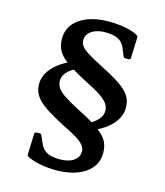

<svg xmlns="http://www.w3.org/2000/svg" viewBox="-123 -835 892 1036"><g transform="rotate(15 322.5 -317.5)"><path d="M248 -609Q248 -591 260 -575.5Q272 -560 301.5 -542Q331 -524 383 -497Q437 -470 472 -448Q507 -426 527.5 -405.5Q548 -385 556.5 -363.5Q565 -342 565 -315Q565 -264 524 -220Q483 -176 408 -147L344 -169Q399 -183 430.5 -210.5Q462 -238 462 -270Q462 -292 450 -310Q438 -328 407 -349Q376 -370 317 -399Q246 -436 206 -464.5Q166 -493 150.5 -521.5Q135 -550 135 -588Q135 -658 195.5 -700Q256 -742 359 -742Q406 -742 448.5 -734Q491 -726 518 -711Q526 -706 526 -696L522 -583Q521 -574 512 -573H495Q485 -572 481 -581L463 -625Q451 -654 425 -667.5Q399 -681 354 -681Q306 -681 277 -661Q248 -641 248 -609ZM397 -27Q397 -44 385 -60Q373 -76 343.5 -94.5Q314 -113 262 -138Q208 -166 173 -188Q138 -210 117.5 -230.5Q97 -251 88 -272.5Q79 -294 79 -320Q79 -371 120.5 -415Q162 -459 237 -488L301 -467Q246 -452 214.5 -425Q183 -398 183 -366Q183 -344 195 -325.5Q207 -307 238.5 -286.5Q270 -266 328 -236Q399 -200 439 -171.5Q479 -143 494.5 -114.5Q510 -86 510 -48Q510 23 449 65Q388 107 286 107Q239 107 196.5 98.5Q154 90 127 76Q118 71 119 61L123 -52Q123 -61 133 -62L150 -63Q160 -63 163 -54L182 -11Q194 18 220.5 31.5Q247 45 291 45Q340 45 368.5 25.5Q397 6 397 -27Z"/></g></svg>

Font: Hahmlet SemiBold
Style: Regular
Weight: 600
Version: Version 1.002